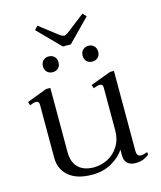

<svg xmlns="http://www.w3.org/2000/svg" viewBox="-119 -881 819 977"><g transform="rotate(-15 290.5 -392.5)"><path d="M269 -659 154 -776 171 -795 271 -718Q285 -710 290 -710Q295 -710 309 -718L409 -795L426 -776L311 -659ZM145 -587Q145 -606 156.5 -617.5Q168 -629 185 -629Q204 -629 215.5 -617.5Q227 -606 227 -587Q227 -568 215.5 -557Q204 -546 185 -546Q168 -546 156.5 -557.5Q145 -569 145 -587ZM436 -587Q436 -568 424.5 -557Q413 -546 395 -546Q377 -546 365.5 -557Q354 -568 354 -587Q354 -606 365.5 -617.5Q377 -629 395 -629Q413 -629 424.5 -617.5Q436 -606 436 -587ZM545 -29V-15Q516 10 473 10Q447 10 431.5 -4Q416 -18 416 -46V-77Q395 -42 350 -16Q305 10 246 10Q166 10 123 -26.5Q80 -63 80 -124V-404Q80 -422 63 -422Q51 -422 31 -413L25 -432L130 -472H153V-135Q153 -80 182 -52Q211 -24 264 -24Q302 -24 337 -42Q372 -60 394 -95Q416 -130 416 -178V-404Q416 -422 398 -422Q388 -422 366 -413L360 -432L468 -472H488V-52Q488 -21 510 -21Q523 -21 545 -29Z"/></g></svg>

Font: Taviraj Light
Style: Regular
Weight: 300
Designer: Katatrad Team
Foundry: CadsonDemak
Version: Version 1.001